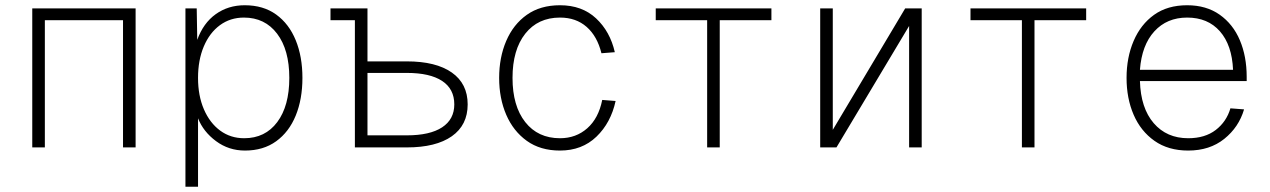

<svg xmlns="http://www.w3.org/2000/svg" viewBox="-20 -562 4840 732"><path d="M103 0V-530H497V0H449V-485H151V0Z M687 150V-530H730L732 -410Q755 -474 802.5 -508Q850 -542 913 -542Q984 -542 1033 -506.5Q1082 -471 1107.5 -408.5Q1133 -346 1133 -265Q1133 -184 1107.5 -121.5Q1082 -59 1033 -23.5Q984 12 914 12Q852 12 803.5 -24Q755 -60 735 -111V150ZM911 -35Q991 -35 1037 -96.5Q1083 -158 1083 -265Q1083 -372 1036.5 -433.5Q990 -495 910 -495Q858 -495 818.5 -466Q779 -437 757 -385Q735 -333 735 -265Q735 -197 757.5 -145Q780 -93 819.5 -64Q859 -35 911 -35Z M1333 0V-485H1240V-530H1381V-328H1531Q1642 -328 1702.5 -285.5Q1763 -243 1763 -164Q1763 -85 1702.5 -42.5Q1642 0 1531 0ZM1381 -46H1531Q1619 -46 1665.5 -76.5Q1712 -107 1712 -164Q1712 -223 1665.5 -253.5Q1619 -284 1531 -284H1381Z M2115 12Q2040 12 1988.5 -25Q1937 -62 1910 -124.5Q1883 -187 1883 -265Q1883 -343 1910 -406Q1937 -469 1988.5 -505.5Q2040 -542 2115 -542Q2199 -542 2252.5 -492Q2306 -442 2324 -363L2273 -359Q2257 -424 2216.5 -459.5Q2176 -495 2115 -495Q2031 -495 1982.5 -433.5Q1934 -372 1934 -265Q1934 -158 1982.5 -96.5Q2031 -35 2115 -35Q2176 -35 2219 -73Q2262 -111 2276 -181L2327 -177Q2309 -94 2254 -41Q2199 12 2115 12Z M2676 0V-485H2480V-530H2921V-485H2724V0Z M3107 0V-530H3155V-67L3431 -530H3494V0H3446V-463L3169 0Z M3876 0V-485H3680V-530H4121V-485H3924V0Z M4510 12Q4434 12 4381.5 -25Q4329 -62 4302 -124.5Q4275 -187 4275 -265Q4275 -343 4302 -406Q4329 -469 4380 -505.5Q4431 -542 4506 -542Q4579 -542 4630 -506Q4681 -470 4707 -408.5Q4733 -347 4733 -269V-253H4326Q4329 -150 4378.5 -92.5Q4428 -35 4510 -35Q4574 -35 4615 -66.5Q4656 -98 4671 -149L4723 -145Q4703 -77 4647.5 -32.5Q4592 12 4510 12ZM4326 -296H4681Q4677 -390 4631 -442.5Q4585 -495 4506 -495Q4429 -495 4381 -442.5Q4333 -390 4326 -296Z"/></svg>

Font: Geist Mono ExtraLight
Style: Regular
Weight: 200
Monospace: yes
Designer: Basement.studio, Andrés Briganti, Mateo Zaragoza
Foundry: Basement.studio, Vercel, Andrés Briganti, Guido Ferreyra, Mateo Zaragoza
Version: Version 1.500; ttfautohint (v1.8.4.7-5d5b)